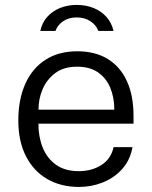

<svg xmlns="http://www.w3.org/2000/svg" viewBox="-20 -730 602 760"><path d="M132 -240.5Q132 -188.5 149 -146Q166 -103.5 201.5 -78Q237 -52.5 291.5 -52.5Q344 -52.5 382 -77.2Q420 -102 429.5 -147.5H504.5Q495 -95.5 463.2 -60.5Q431.5 -25.5 386.8 -7.8Q342 10 292.5 10Q221.5 10 167.2 -21.2Q113 -52.5 82.8 -111.5Q52.5 -170.5 52.5 -253.5Q52.5 -336 80 -397.8Q107.5 -459.5 159.8 -493.2Q212 -527 286 -527Q357.5 -527 407 -496.2Q456.5 -465.5 482.5 -408.5Q508.5 -351.5 508.5 -272.5V-240.5ZM132.5 -296H432.5Q432.5 -344 416.5 -382.5Q400.5 -421 368 -443.5Q335.5 -466 285.5 -466Q232.5 -466 198.8 -440.8Q165 -415.5 148.5 -376.5Q132 -337.5 132.5 -296ZM429.5 -607.5Q422 -639.5 401.8 -662.5Q381.5 -685.5 351.2 -698Q321 -710.5 283.5 -710.5Q248 -710.5 218 -698.5Q188 -686.5 167.2 -663.5Q146.5 -640.5 139.5 -607.5H199.5Q208 -631 230 -646Q252 -661 283.5 -661Q315 -661 337.8 -646Q360.5 -631 369.5 -607.5Z"/></svg>

Font: Public Sans Thin Light
Style: Regular
Weight: 300
Version: Version 1.007